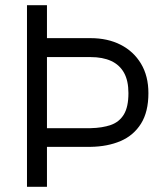

<svg xmlns="http://www.w3.org/2000/svg" viewBox="-20 -720 628 740"><path d="M84 -700H161V0H84ZM104 -226H329V-154H104ZM104 -573H329V-500H104ZM329 -500V-573Q395 -573 445 -547.5Q495 -522 523.5 -474.5Q552 -427 552 -361Q552 -289 523.5 -243.5Q495 -198 445 -176.5Q395 -155 329 -154V-226Q375 -227 407.5 -238.5Q440 -250 457.5 -279Q475 -308 475 -361Q475 -409 458 -439.5Q441 -470 408.5 -485Q376 -500 329 -500Z"/></svg>

Font: Haskoy
Style: Regular
Weight: 400
Designer: Ertekin Erdin
Foundry: Ertekin Erdin
Version: Version 1.500